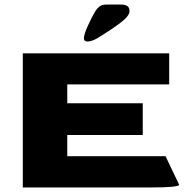

<svg xmlns="http://www.w3.org/2000/svg" viewBox="-20 -822 826 842"><path d="M80 -588H722V-452H275V-369H606V-230H275V-137H706L766 -11Q763 -6 734 -3Q705 0 646 0H80ZM398 -773Q408 -788 418.5 -795Q429 -802 448 -802H509Q529 -802 538.5 -795.5Q548 -789 548 -773Q548 -752 507.5 -721.5Q467 -691 408 -655Q382 -640 364 -640Q348 -640 348 -654Q348 -671 365.5 -709.5Q383 -748 398 -773Z"/></svg>

Font: Gold Bold
Style: Regular
Weight: 400
Designer: jaiki
Version: Version 1.000